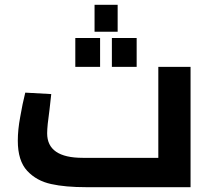

<svg xmlns="http://www.w3.org/2000/svg" viewBox="-20 -778 882 798"><path d="M772 -500H638V-122H324Q176 -122 176 -224Q176 -254 186 -324L193 -387L85 -393Q73 -345 64 -292Q54 -239 54 -193Q54 -110 93 -68Q132 -26 193 -13Q251 0 340 0H772ZM373 -758V-646H469V-758ZM293 -620V-500H396V-620ZM445 -620V-500H548V-620Z"/></svg>

Font: Online Auction - Bold
Style: Bold
Weight: 500
Designer: Mohamed Mostafa, the designer of Online Auction
Foundry: Kief Type Foundry
Version: ""